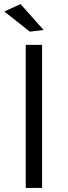

<svg xmlns="http://www.w3.org/2000/svg" viewBox="-20 -920 332 940"><path d="M1 0ZM106 -700.2H186V0H106ZM80.6 -899.9 193.8 -772.9 126 -765.1 1 -863.8Z"/></svg>

Font: Argentum Sans Light
Style: Regular
Weight: 300
Designer: Julieta Ulanovsky (Modified by Cristiano Sobral)
Foundry: Julieta Ulanovsky
Version: Version 1.000; ttfautohint (v1.5.65-e2d9)